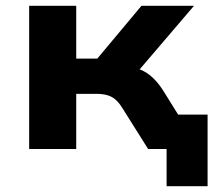

<svg xmlns="http://www.w3.org/2000/svg" viewBox="-20 -516 757 665"><path d="M557 129V0H513V-119H699V129ZM81 0V-496H244V-313H317L470 -496H652L434 -241L415 -287Q444 -284 467 -274.5Q490 -265 509.5 -246.5Q529 -228 546 -201L671 0H493L403 -143Q391 -162 379 -172Q367 -182 351 -186.5Q335 -191 312 -191H244V0Z"/></svg>

Font: Nunito Sans 10pt SemiExpanded ExtraBold
Style: Regular
Weight: 800
Width: 6
Designer: Vernon Adams
Foundry: Vernon Adams
Version: Version 3.101;gftools[0.9.27]